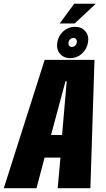

<svg xmlns="http://www.w3.org/2000/svg" viewBox="-58 -990 559 1010"><path d="M-38 0 177 -675H439L417.5 0H245.5L260 -161H176.5L134 0ZM210.5 -280H268.5L293 -562.5H286.5ZM312 -684Q277 -684 257.2 -707.8Q237.5 -731.5 243.5 -767Q249 -802 275.2 -825.5Q301.5 -849 336.5 -849Q371 -849 391 -825.5Q411 -802 405 -767Q399 -731.5 372.8 -707.8Q346.5 -684 312 -684ZM320 -743Q329.5 -743 337 -749.8Q344.5 -756.5 346 -767Q347.5 -777 342.5 -783.8Q337.5 -790.5 328 -790.5Q319 -790.5 311.5 -783.8Q304 -777 302.5 -767Q300.5 -756.5 305.8 -749.8Q311 -743 320 -743ZM256 -866.5 332.5 -970.5H446L335 -866.5Z"/></svg>

Font: Anybody Condensed ExtraBold
Style: Italic
Weight: 800
Width: 3
Italic angle: -10°
Designer: Tyler Finck
Foundry: Etcetera Type Company
Version: Version 1.010; ttfautohint (v1.8.3) -l 8 -r 50 -G 200 -x 14 